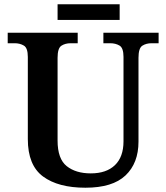

<svg xmlns="http://www.w3.org/2000/svg" viewBox="-20 -867 777 897"><path d="M379 10Q252 10 181 -42.5Q110 -95 110 -217V-601Q110 -643 91.5 -654Q73 -665 49 -665H16V-714H343V-665H310Q285 -665 267 -653.5Q249 -642 249 -597V-210Q249 -125 291.5 -91Q334 -57 404 -57Q477 -57 517 -95.5Q557 -134 557 -207V-601Q557 -643 538.5 -654Q520 -665 495 -665H463V-714H721V-665H688Q663 -665 645 -653.5Q627 -642 627 -597V-205Q627 -105 566.5 -47.5Q506 10 379 10ZM249 -774V-847H539V-774Z"/></svg>

Font: Noto Naskh Arabic UI Semi
Style: Bold
Weight: 700
Designer: Monotype Design Team, David Williams, Mohamad Dakak and Nizar Qandah
Foundry: Monotype Imaging Inc.
Version: Version 2.014; ttfautohint (v1.8.4.7-5d5b)